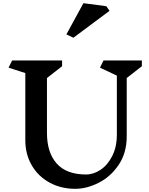

<svg xmlns="http://www.w3.org/2000/svg" viewBox="-20 -1166 938 1206"><path d="M776 -676V-310Q776 -205 725 -130Q674 -55 599 -17.5Q524 20 453 20Q362 20 290.5 -19.5Q219 -59 179 -128.5Q139 -198 139 -285V-707L34 -741L56 -786H370V-750L275 -676V-331Q275 -208 336 -139Q397 -70 521 -70Q567 -70 611.5 -99.5Q656 -129 685 -186Q714 -243 714 -321V-691L608 -741L630 -786H871V-750ZM668 -1098 441 -929 397 -950 504 -1146 648 -1127Z"/></svg>

Font: Inknut Antiqua Medium
Style: Regular
Weight: 500
Designer: Claus Eggers Sørensen
Foundry: Claus Eggers Sørensen
Version: Version 1.003; ttfautohint (v1.8.2) -l 8 -r 50 -G 200 -x 14 